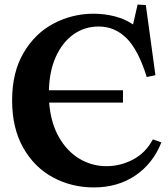

<svg xmlns="http://www.w3.org/2000/svg" viewBox="-20 -810 736 840"><path d="M389 -750Q437 -750 482 -738.5Q527 -727 562 -703L582 -790L618 -788L660 -481L622 -473Q585 -592 533.5 -643Q482 -694 412 -694Q350 -694 301.5 -659.5Q253 -625 224.5 -562Q196 -499 194 -415H518V-361H195Q202 -273 237.5 -210.5Q273 -148 327.5 -115.5Q382 -83 446 -83Q507 -83 562 -112Q617 -141 648 -199L650 -200L686 -187Q649 -94 572 -42Q495 10 390 10Q294 10 212.5 -33.5Q131 -77 82 -163Q33 -249 33 -371Q33 -494 83.5 -579.5Q134 -665 215.5 -707.5Q297 -750 389 -750Z"/></svg>

Font: Minipax
Style: Bold
Weight: 600
Designer: Raphaël Ronot, Igor Stepanchenko (Cyrillic)
Foundry: steppetype
Version: Version 1.002